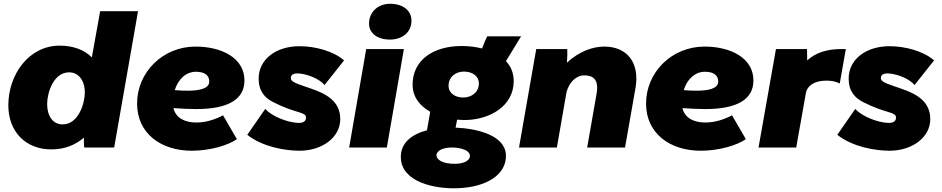

<svg xmlns="http://www.w3.org/2000/svg" viewBox="-20 -779 4973 1014"><path d="M425 0H583L709 -720H509L465 -476C426 -515 368 -538 295 -538C133 -538 24 -386 24 -223C24 -84 115 10 251 10C324 10 380 -15 423 -52C423 -32 423 -11 425 0ZM345 -397C395 -397 428 -354 428 -290C428 -235 395 -122 311 -122C260 -122 229 -165 229 -230C229 -288 262 -397 345 -397Z M993 17C1091 17 1185 -12 1231 -44L1158 -170C1118 -149 1070 -132 1017 -132C958 -132 909 -154 896 -208C940 -205 980 -203 1016 -203C1185 -203 1271 -254 1271 -354C1271 -474 1149 -533 1013 -533C839 -533 704 -397 704 -232C704 -75 829 17 993 17ZM903 -303C920 -359 961 -400 1015 -400C1053 -400 1085 -387 1085 -348C1085 -310 1031 -300 970 -300C948 -300 925 -301 903 -303Z M1562 17C1681 17 1777 -53 1777 -150C1777 -249 1695 -286 1623 -311C1565 -332 1516 -343 1516 -366C1516 -384 1529 -393 1560 -391C1611 -386 1668 -361 1694 -330L1797 -460C1742 -509 1644 -535 1562 -535C1438 -535 1346 -466 1346 -364C1346 -297 1379 -262 1422 -240C1543 -178 1596 -190 1596 -158C1596 -139 1582 -130 1559 -130C1499 -130 1412 -167 1381 -204L1286 -67C1367 -3 1486 17 1562 17Z M1824 0H2023L2113 -520H1914ZM2040 -570C2104 -570 2153 -608 2153 -670C2153 -721 2111 -759 2040 -759C1977 -759 1929 -716 1929 -655C1929 -604 1972 -570 2040 -570Z M2432 -145C2566 -145 2693 -219 2693 -350C2693 -394 2678 -429 2652 -456L2732 -587H2553C2544 -569 2536 -550 2526 -523C2491 -532 2454 -536 2418 -536C2270 -536 2159 -463 2159 -332C2159 -266 2198 -219 2252 -189L2235 -91C2155 -70 2094 -25 2097 55C2101 181 2272 220 2398 215C2542 210 2655 148 2652 40C2648 -65 2500 -100 2386 -105L2394 -147ZM2389 86C2317 88 2286 64 2285 42C2285 21 2310 2 2361 0C2392 -1 2460 7 2462 44C2462 64 2440 84 2389 86ZM2426 -264C2385 -264 2349 -286 2349 -326C2349 -375 2389 -401 2430 -401C2474 -401 2509 -378 2509 -338C2509 -292 2471 -264 2426 -264Z M2721 0H2921L2972 -293C2986 -344 3022 -381 3066 -381C3133 -381 3139 -334 3131 -286L3081 0H3281L3336 -313C3360 -448 3292 -533 3171 -533C3111 -533 3039 -508 2974 -448C2976 -473 2977 -498 2976 -520H2812Z M3681 17C3779 17 3873 -12 3919 -44L3846 -170C3806 -149 3758 -132 3705 -132C3646 -132 3597 -154 3584 -208C3628 -205 3668 -203 3704 -203C3873 -203 3959 -254 3959 -354C3959 -474 3837 -533 3701 -533C3527 -533 3392 -397 3392 -232C3392 -75 3517 17 3681 17ZM3591 -303C3608 -359 3649 -400 3703 -400C3741 -400 3773 -387 3773 -348C3773 -310 3719 -300 3658 -300C3636 -300 3613 -301 3591 -303Z M3986 0H4185L4236 -287C4243 -329 4288 -359 4366 -352C4383 -351 4403 -344 4415 -338L4447 -520H4423C4352 -520 4290 -503 4243 -460L4242 -520H4078Z M4678 17C4797 17 4893 -53 4893 -150C4893 -249 4811 -286 4739 -311C4681 -332 4632 -343 4632 -366C4632 -384 4645 -393 4676 -391C4727 -386 4784 -361 4810 -330L4913 -460C4858 -509 4760 -535 4678 -535C4554 -535 4462 -466 4462 -364C4462 -297 4495 -262 4538 -240C4659 -178 4712 -190 4712 -158C4712 -139 4698 -130 4675 -130C4615 -130 4528 -167 4497 -204L4402 -67C4483 -3 4602 17 4678 17Z"/></svg>

Font: Fixel Display 20240404 Black
Style: Italic
Weight: 900
Italic angle: -10°
Designer: AlfaBravo + MacPaw
Foundry: Kyrylo Tkachov, Marchela Mozhyna, Serhii Makarenko, Maria Weinstein, Zakhar Kryvoshyya
Version: Version 1.211;Glyphs 3.2 (3225)